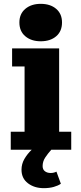

<svg xmlns="http://www.w3.org/2000/svg" viewBox="-20 -780 423 1000"><path d="M192 -565Q143 -565 112 -591Q81 -617 81 -663Q81 -708 112 -734Q143 -760 192 -760Q242 -760 272.5 -734Q303 -708 303 -663Q303 -617 272.5 -591Q242 -565 192 -565ZM36 0V-94H108V-434H43V-528H288V-94H351V0H247Q229 20 215.5 40.5Q202 61 202 85Q202 103 214 112Q226 121 244 121Q260 121 274 114L297 177Q283 187 260 193.5Q237 200 208 200Q159 200 125.5 174.5Q92 149 92 104Q92 74 107 48Q122 22 145 0Z"/></svg>

Font: Montagu Slab 16pt
Style: Bold
Weight: 700
Designer: Florian Karsten
Foundry: Florian Karsten
Version: Version 1.000; ttfautohint (v1.8.3)